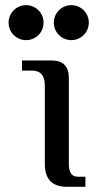

<svg xmlns="http://www.w3.org/2000/svg" viewBox="-20 -722 395 742"><path d="M310.1 0H239.3Q153.3 0 153.3 -87.9V-390.1Q153.3 -449.2 104.5 -449.2H64.9V-488.3H180.2Q246.1 -488.3 246.1 -419.9V-87.9Q246.1 -39.1 280.3 -39.1H310.1ZM255.9 -566.9Q242.2 -566.9 229.7 -572Q217.3 -577.1 207.8 -586.7Q198.2 -596.2 193.1 -608.6Q188 -621.1 188 -634.8Q188 -647.9 193.1 -660.4Q198.2 -672.9 207.8 -682.4Q217.3 -691.9 229.7 -697Q242.2 -702.1 255.9 -702.1Q269 -702.1 281.5 -697Q293.9 -691.9 303.5 -682.4Q313 -672.9 318.1 -660.4Q323.2 -647.9 323.2 -634.8Q323.2 -621.1 318.1 -608.6Q313 -596.2 303.5 -586.7Q293.9 -577.1 281.5 -572Q269 -566.9 255.9 -566.9ZM81.1 -566.9Q67.4 -566.9 54.9 -572Q42.5 -577.1 33 -586.7Q23.4 -596.2 18.3 -608.6Q13.2 -621.1 13.2 -634.8Q13.2 -647.9 18.3 -660.4Q23.4 -672.9 33 -682.4Q42.5 -691.9 54.9 -697Q67.4 -702.1 81.1 -702.1Q94.2 -702.1 106.7 -697Q119.1 -691.9 128.7 -682.4Q138.2 -672.9 143.3 -660.4Q148.4 -647.9 148.4 -634.8Q148.4 -621.1 143.3 -608.6Q138.2 -596.2 128.7 -586.7Q119.1 -577.1 106.7 -572Q94.2 -566.9 81.1 -566.9Z"/></svg>

Font: Munson
Style: Regular
Weight: 400
Designer: Paul James MIller
Foundry: High-Logic / Made with FontCreator
Version: Version 2.10;May 5, 2019;FontCreator 11.5.0.2430 64-bit